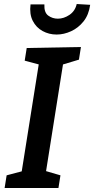

<svg xmlns="http://www.w3.org/2000/svg" viewBox="-20 -936 469 956"><path d="M373 -639 280 -611 296 -630 207 -69 199 -87 281 -63 271 0H3L13 -63L104 -87L86 -69L175 -629L189 -611L103 -634L113 -697L383 -702ZM262 -764Q224 -764 192 -781.5Q160 -799 143 -832.5Q126 -866 132 -914H201Q199 -874 220 -858.5Q241 -843 268 -843Q298 -843 326 -862Q354 -881 362 -916L429 -912Q422 -862 396 -829.5Q370 -797 334 -780.5Q298 -764 262 -764Z"/></svg>

Font: Bitter Thin SemiBold
Style: Italic
Weight: 600
Italic angle: -9°
Version: Version 2.002